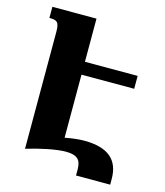

<svg xmlns="http://www.w3.org/2000/svg" viewBox="-115 -801 814 950"><g transform="rotate(15 292.0 -326.0)"><path d="M359 -115C329 -115 298 -111 261 -104V-427H531V-493H261V-714H35V-657C74 -657 86 -651 86 -599V-54V0L88 -1C152 -21 238 -39 284 -39C345 -39 364 -18 364 32V62H539V33C539 -64 483 -115 359 -115Z"/></g></svg>

Font: Noto Serif Armenian Condensed Black
Style: Regular
Weight: 900
Width: 3
Designer: Monotype Design Team
Foundry: Monotype Imaging Inc.
Version: Version 2.008